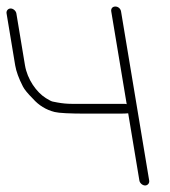

<svg xmlns="http://www.w3.org/2000/svg" viewBox="-40 -521 520 588"><path d="M300.7 -486 348 -202C345.8 -202.7 344.1 -203 342.8 -203H179.2C166 -203 151.2 -204.3 136.5 -207L121 -210C117.6 -210.7 110.8 -214.1 100.7 -220.4C71.8 -238.3 43.7 -277.9 36.5 -321L10.1 -480C8.7 -487.9 0.5 -495 -7.4 -495C-15.4 -495 -21.3 -487.9 -19.9 -480L6.5 -321C9.6 -302.4 17.5 -280.8 30.1 -256.2C34.8 -246.9 45 -234.6 60.5 -219C78.8 -198.3 101 -184.6 127.4 -178C140.6 -174.7 173.3 -173 227.1 -173H312.5C337.4 -173 350.7 -173.3 352.6 -174L386.9 32C388.2 39.9 396.5 47 404.4 47C412.4 47 418.2 39.9 416.9 32L330.7 -486C329.2 -494.8 321.6 -501 313.2 -501C304.7 -501 299.2 -494.8 300.7 -486Z"/></svg>

Font: MewTooHand
Style: WideLta
Weight: 400
Designer: Mew Too, Robert Jablonski
Version: Version 0.77